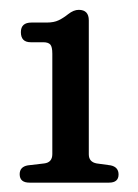

<svg xmlns="http://www.w3.org/2000/svg" viewBox="-20 -736 288 400"><path d="M44 -648Q23.5 -648 23.5 -669Q23.5 -689 45.5 -689H77Q92.5 -689 102.2 -693.8Q112 -698.5 122 -706.5Q133.5 -715.5 144 -715.5Q165 -715.5 165 -693.5V-414.5Q165 -398.5 181.5 -395.5L210.5 -391.5Q227 -388 227 -372.5Q227 -355.5 207 -355.5H41.5Q21 -355.5 21 -373Q21 -388.5 38 -391.5L72 -395.5Q89 -397.5 89 -415V-624Q89 -638.5 84.8 -643.2Q80.5 -648 70 -648Z"/></svg>

Font: Fraunces 144pt SuperSoft
Style: Regular
Weight: 400
Version: Version 1.000;[b76b70a41]